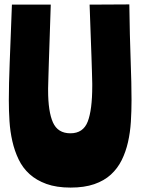

<svg xmlns="http://www.w3.org/2000/svg" viewBox="-20 -839 637 870"><path d="M566 -819Q568 -673 572 -566.5Q576 -460 576 -385Q576 -336 573 -287.5Q570 -239 560 -195Q550 -151 531.5 -113.5Q513 -76 482.5 -48Q452 -20 407 -4.5Q362 11 300 11Q236 11 190.5 -5.5Q145 -22 114 -50Q83 -78 64.5 -116.5Q46 -155 36 -199Q26 -243 23 -290Q20 -337 20 -384Q20 -421 21 -463Q22 -505 24 -557Q26 -609 28.5 -673Q31 -737 34 -818H210Q207 -728 205 -665.5Q203 -603 201.5 -561Q200 -519 199.5 -494.5Q199 -470 198.5 -457Q198 -444 198 -438.5Q198 -433 198 -430Q198 -333 220 -284Q242 -235 299 -235Q357 -235 377.5 -288Q398 -341 398 -449Q398 -454 398 -460.5Q398 -467 397.5 -481Q397 -495 396.5 -518.5Q396 -542 394.5 -581.5Q393 -621 391 -678.5Q389 -736 386 -818Z"/></svg>

Font: Ranchers
Style: Regular
Weight: 400
Designer: Pablo Impallari, Brenda Gallo
Foundry: Pablo Impallari, Brenda Gallo
Version: Version 1.000; ttfautohint (v0.8) -G 200 -r 50